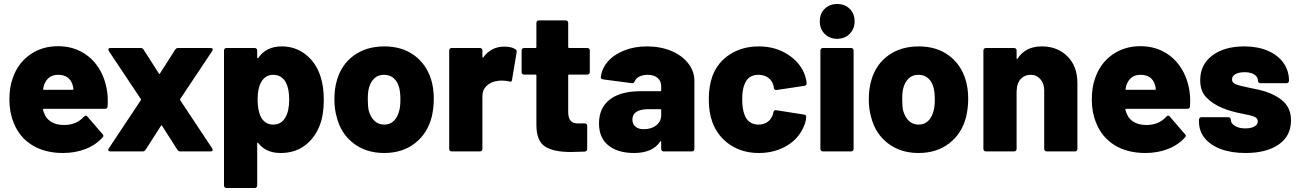

<svg xmlns="http://www.w3.org/2000/svg" viewBox="-20 -757 6501 960"><path d="M519 -252Q519 -234 518 -225Q517 -213 505 -213H200Q198 -213 196 -211.5Q194 -210 195 -207Q198 -197 206 -179Q217 -158 241 -145Q265 -132 300 -132Q363 -132 400 -174Q405 -179 409 -179Q414 -179 417 -174L493 -86Q497 -83 497 -78Q497 -74 493 -70Q459 -32 407.5 -12Q356 8 295 8Q204 8 140.5 -31.5Q77 -71 49 -142Q27 -195 27 -258Q27 -322 44 -367Q69 -440 129 -483Q189 -526 270 -526Q336 -526 388 -497.5Q440 -469 472.5 -418.5Q505 -368 515 -304Q519 -281 519 -252ZM201 -334Q197 -323 196 -313Q194 -308 200 -308H343Q347 -308 347 -312Q347 -320 343 -332Q328 -383 270 -383Q220 -383 201 -334Z M684 -262 524 -502Q522 -505 522 -509Q522 -517 531 -517H684Q693 -517 698 -509L774 -390Q777 -384 780 -390L856 -509Q861 -517 870 -517H1034Q1041 -517 1043 -512.5Q1045 -508 1041 -502L881 -262Q880 -259 881 -256L1041 -15Q1043 -12 1043 -8Q1043 0 1034 0H881Q872 0 867 -8L791 -127Q790 -130 788 -130Q786 -130 784 -127L708 -8Q703 0 694 0H531Q524 0 522 -4.5Q520 -9 524 -15L684 -256Q686 -259 684 -262Z M1599 -257Q1599 -183 1579 -131Q1555 -68 1505 -30Q1455 8 1383 8Q1310 8 1272 -41Q1270 -44 1268 -43.5Q1266 -43 1266 -40V171Q1266 176 1262.5 179.5Q1259 183 1254 183H1112Q1107 183 1103.5 179.5Q1100 176 1100 171V-505Q1100 -510 1103.5 -513.5Q1107 -517 1112 -517H1254Q1259 -517 1262.5 -513.5Q1266 -510 1266 -505V-470Q1266 -467 1268 -466Q1270 -465 1272 -468Q1311 -525 1389 -525Q1457 -525 1509 -484Q1561 -443 1583 -373Q1599 -324 1599 -257ZM1426 -260Q1426 -313 1409 -345Q1388 -383 1346 -383Q1306 -383 1285 -345Q1268 -314 1268 -259Q1268 -204 1286 -169Q1307 -134 1346 -134Q1387 -134 1407 -170Q1426 -202 1426 -260Z M1664 -170Q1652 -211 1652 -260Q1652 -315 1665 -357Q1688 -436 1750.5 -480.5Q1813 -525 1902 -525Q1990 -525 2051 -480.5Q2112 -436 2136 -358Q2149 -316 2149 -262Q2149 -219 2139 -174Q2118 -90 2055 -41Q1992 8 1901 8Q1811 8 1748 -40Q1685 -88 1664 -170ZM1976 -203Q1982 -223 1982 -260Q1982 -294 1976 -318Q1968 -349 1948.5 -366Q1929 -383 1900 -383Q1871 -383 1852 -365.5Q1833 -348 1825 -318Q1819 -299 1819 -260Q1819 -224 1824 -203Q1833 -171 1852.5 -152.5Q1872 -134 1901 -134Q1930 -134 1949 -152.5Q1968 -171 1976 -203Z M2557 -511Q2565 -506 2563 -495L2540 -357Q2539 -345 2526 -350Q2508 -354 2492 -354Q2474 -354 2465 -352Q2435 -348 2413.5 -328Q2392 -308 2392 -275V-12Q2392 -7 2388.5 -3.5Q2385 0 2380 0H2238Q2233 0 2229.5 -3.5Q2226 -7 2226 -12V-505Q2226 -510 2229.5 -513.5Q2233 -517 2238 -517H2380Q2385 -517 2388.5 -513.5Q2392 -510 2392 -505V-473Q2392 -470 2394 -469Q2396 -468 2397 -471Q2437 -524 2501 -524Q2537 -524 2557 -511Z M2917 -384H2826Q2821 -384 2821 -379V-197Q2821 -140 2867 -140H2904Q2909 -140 2912.5 -136.5Q2916 -133 2916 -128V-12Q2916 -1 2904 1Q2856 3 2834 3Q2747 3 2705 -24.5Q2663 -52 2662 -129V-379Q2662 -384 2657 -384H2600Q2595 -384 2591.5 -387.5Q2588 -391 2588 -396V-505Q2588 -510 2591.5 -513.5Q2595 -517 2600 -517H2657Q2662 -517 2662 -522V-643Q2662 -648 2665.5 -651.5Q2669 -655 2674 -655H2809Q2814 -655 2817.5 -651.5Q2821 -648 2821 -643V-522Q2821 -517 2826 -517H2917Q2922 -517 2925.5 -513.5Q2929 -510 2929 -505V-396Q2929 -391 2925.5 -387.5Q2922 -384 2917 -384Z M3452 -353V-12Q3452 -7 3448.5 -3.5Q3445 0 3440 0H3298Q3293 0 3289.5 -3.5Q3286 -7 3286 -12V-47Q3286 -51 3284 -51.5Q3282 -52 3280 -48Q3242 8 3150 8Q3070 8 3022.5 -29.5Q2975 -67 2975 -140Q2975 -217 3028.5 -259Q3082 -301 3184 -301H3281Q3286 -301 3286 -306V-325Q3286 -352 3268 -367.5Q3250 -383 3218 -383Q3194 -383 3176.5 -374Q3159 -365 3154 -351Q3149 -340 3140 -341L2996 -360Q2984 -362 2984 -369Q2988 -413 3018.5 -448.5Q3049 -484 3100.5 -504.5Q3152 -525 3215 -525Q3282 -525 3336 -502.5Q3390 -480 3421 -440.5Q3452 -401 3452 -353ZM3286 -182V-206Q3286 -211 3281 -211H3221Q3183 -211 3162.5 -198Q3142 -185 3142 -159Q3142 -137 3157 -124Q3172 -111 3199 -111Q3237 -111 3261.5 -130.5Q3286 -150 3286 -182Z M3542 -146Q3524 -194 3524 -261Q3524 -326 3542 -376Q3568 -446 3630 -485.5Q3692 -525 3774 -525Q3857 -525 3920 -484Q3983 -443 4005 -380Q4013 -354 4013 -341V-339Q4013 -330 4003 -328L3863 -307H3861Q3852 -307 3849 -317Q3849 -327 3846 -333Q3840 -355 3820 -369Q3800 -383 3773 -383Q3720 -383 3703 -336Q3691 -309 3691 -260Q3691 -215 3702 -185Q3710 -161 3728 -147.5Q3746 -134 3773 -134Q3799 -134 3818 -147.5Q3837 -161 3845 -186Q3846 -188 3846 -192Q3847 -193 3847 -196Q3850 -208 3861 -206L4001 -184Q4011 -182 4011 -173Q4011 -158 4005 -140Q3981 -70 3918.5 -31Q3856 8 3774 8Q3692 8 3630.5 -33Q3569 -74 3542 -146Z M4079 -650Q4079 -689 4103.5 -713Q4128 -737 4166 -737Q4204 -737 4228.5 -713Q4253 -689 4253 -650Q4253 -613 4228.5 -588Q4204 -563 4166 -563Q4128 -563 4103.5 -587.5Q4079 -612 4079 -650ZM4094 -517H4236Q4241 -517 4244.5 -513.5Q4248 -510 4248 -505V-12Q4248 -7 4244.5 -3.5Q4241 0 4236 0H4094Q4089 0 4085.5 -3.5Q4082 -7 4082 -12V-505Q4082 -510 4085.5 -513.5Q4089 -517 4094 -517Z M4336 -170Q4324 -211 4324 -260Q4324 -315 4337 -357Q4360 -436 4422.5 -480.5Q4485 -525 4574 -525Q4662 -525 4723 -480.5Q4784 -436 4808 -358Q4821 -316 4821 -262Q4821 -219 4811 -174Q4790 -90 4727 -41Q4664 8 4573 8Q4483 8 4420 -40Q4357 -88 4336 -170ZM4648 -203Q4654 -223 4654 -260Q4654 -294 4648 -318Q4640 -349 4620.5 -366Q4601 -383 4572 -383Q4543 -383 4524 -365.5Q4505 -348 4497 -318Q4491 -299 4491 -260Q4491 -224 4496 -203Q4505 -171 4524.5 -152.5Q4544 -134 4573 -134Q4602 -134 4621 -152.5Q4640 -171 4648 -203Z M5367 -341V-12Q5367 -7 5363.5 -3.5Q5360 0 5355 0H5213Q5208 0 5204.5 -3.5Q5201 -7 5201 -12V-305Q5201 -339 5182 -361Q5163 -383 5133 -383Q5104 -383 5085 -363.5Q5066 -344 5064 -312V-305H5063V-12Q5063 -7 5059.5 -3.5Q5056 0 5051 0H4909Q4904 0 4900.5 -3.5Q4897 -7 4897 -12V-505Q4897 -510 4900.5 -513.5Q4904 -517 4909 -517H5051Q5056 -517 5059.5 -513.5Q5063 -510 5063 -505V-466Q5063 -462 5064.5 -461.5Q5066 -461 5068 -464Q5107 -525 5189 -525Q5267 -525 5317 -475.5Q5367 -426 5367 -341Z M5931 -252Q5931 -234 5930 -225Q5929 -213 5917 -213H5612Q5610 -213 5608 -211.5Q5606 -210 5607 -207Q5610 -197 5618 -179Q5629 -158 5653 -145Q5677 -132 5712 -132Q5775 -132 5812 -174Q5817 -179 5821 -179Q5826 -179 5829 -174L5905 -86Q5909 -83 5909 -78Q5909 -74 5905 -70Q5871 -32 5819.5 -12Q5768 8 5707 8Q5616 8 5552.5 -31.5Q5489 -71 5461 -142Q5439 -195 5439 -258Q5439 -322 5456 -367Q5481 -440 5541 -483Q5601 -526 5682 -526Q5748 -526 5800 -497.5Q5852 -469 5884.5 -418.5Q5917 -368 5927 -304Q5931 -281 5931 -252ZM5613 -334Q5609 -323 5608 -313Q5606 -308 5612 -308H5755Q5759 -308 5759 -312Q5759 -320 5755 -332Q5740 -383 5682 -383Q5632 -383 5613 -334Z M5975 -148V-159Q5975 -164 5978.5 -167.5Q5982 -171 5987 -171H6122Q6127 -171 6130.5 -167.5Q6134 -164 6134 -159Q6134 -140 6154.5 -127.5Q6175 -115 6207 -115Q6235 -115 6252 -124.5Q6269 -134 6269 -150Q6269 -166 6251 -173.5Q6233 -181 6194 -188Q6131 -200 6092 -217Q6042 -238 6011.5 -270Q5981 -302 5981 -356Q5981 -434 6041.5 -479.5Q6102 -525 6201 -525Q6268 -525 6318.5 -503.5Q6369 -482 6397 -443Q6425 -404 6425 -353Q6425 -348 6421.5 -344.5Q6418 -341 6413 -341H6282Q6277 -341 6273.5 -344.5Q6270 -348 6270 -353Q6270 -372 6252 -384Q6234 -396 6203 -396Q6175 -396 6157.5 -386.5Q6140 -377 6140 -360Q6140 -343 6159 -335.5Q6178 -328 6223 -319Q6284 -307 6305 -300Q6366 -280 6400.5 -246Q6435 -212 6435 -155Q6435 -77 6373.5 -34.5Q6312 8 6208 8Q6137 8 6084.5 -11.5Q6032 -31 6003.5 -66.5Q5975 -102 5975 -148Z"/></svg>

Font: BARLOWEXTRABOLD
Style: Regular
Weight: 800
Designer: Jeremy Tribby
Foundry: Tribby Type
Version: Version 1.422